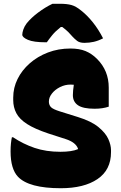

<svg xmlns="http://www.w3.org/2000/svg" viewBox="-20 -977 640 1017"><path d="M353 -720Q400 -720 433 -706.5Q466 -693 494 -665Q556 -603 556 -513V-412Q541 -407 522.5 -404Q504 -401 481 -401Q420 -401 393 -419.5Q366 -438 366 -473Q366 -495 371 -528Q364 -529 354 -529Q324 -529 297.5 -515.5Q271 -502 255 -481.5Q239 -461 239 -440V-436Q240 -419 251 -408.5Q262 -398 297 -387L393 -357Q464 -335 502 -303.5Q540 -272 554 -240Q568 -208 568 -182V-171Q568 -77 496.5 -28.5Q425 20 302 20Q133 20 75 -41Q56 -61 46 -94.5Q36 -128 36 -175Q36 -198 38 -217.5Q40 -237 43 -250H49Q103 -214 163.5 -193.5Q224 -173 300 -173Q330 -173 353.5 -176.5Q377 -180 393 -187V-190Q381 -223 329 -240L236 -270Q164 -294 123.5 -320Q83 -346 66.5 -377.5Q50 -409 50 -447V-460Q50 -512 73 -558.5Q96 -605 137.5 -641.5Q179 -678 234 -699Q289 -720 353 -720ZM258 -957H299Q334 -957 358 -950.5Q382 -944 410 -921Q442 -896 472 -858.5Q502 -821 526 -774Q501 -761 477 -755.5Q453 -750 427 -750Q402 -750 388.5 -760.5Q375 -771 364 -783Q354 -795 342 -807Q330 -819 310 -834H302Q273 -811 256 -790Q239 -769 228 -753H222Q158 -753 128 -766Q98 -779 98 -793Q98 -804 103.5 -820.5Q109 -837 121 -853Q144 -882 182 -910.5Q220 -939 258 -957Z"/></svg>

Font: Recursive Sn Csl St Blk
Style: Regular
Weight: 900
Version: Version 1.079;hotconv 1.0.112;makeotfexe 2.5.65598; ttfautoh